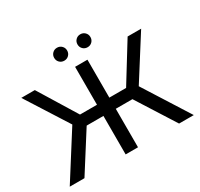

<svg xmlns="http://www.w3.org/2000/svg" viewBox="-178 -1103 1385 1329"><g transform="rotate(-30 515.0 -438.5)"><path d="M674 -345 759.7 -395.9 1010.6 0H893ZM270 -395.9 355.7 -345 136.7 0H19.1ZM35.9 -700H144L357.4 -352.7L265.7 -338.7ZM290 -396.9H496.1V-307.6H290ZM465.9 -700H564.7V0H465.9ZM534.4 -396.9H739.7V-307.6H534.4ZM671.4 -352.7 885.7 -700H993.9L764.9 -338.7ZM557.7 -825.6Q557.7 -847.5 572.6 -862.4Q587.4 -877.3 609.4 -877.3Q631.3 -877.3 646.2 -862.4Q661.1 -847.5 661.1 -825.6Q661.1 -803.6 646.2 -788.7Q631.3 -773.9 609.4 -773.9Q587.4 -773.9 572.6 -788.7Q557.7 -803.6 557.7 -825.6ZM371.4 -825.6Q371.4 -847.5 386.3 -862.4Q401.1 -877.3 423.1 -877.3Q445 -877.3 459.9 -862.4Q474.9 -847.5 474.9 -825.6Q474.9 -803.6 459.9 -788.7Q445 -773.9 423.1 -773.9Q401.1 -773.9 386.3 -788.7Q371.4 -803.6 371.4 -825.6Z"/></g></svg>

Font: iiserrat Thin
Style: Regular
Weight: 100
Designer: Akira Ohta
Foundry: Akira Ohta
Version: Version 1.200;Glyphs 3.3.1 (3343)